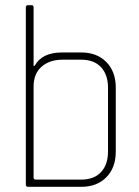

<svg xmlns="http://www.w3.org/2000/svg" viewBox="-20 -723 538 743"><path d="M119 -28H294Q344 -28 371 -57Q398 -86 398 -137V-383Q398 -434 371 -463Q344 -492 294 -492H222Q172 -492 141 -465Q110 -438 110 -388V-36Q110 -28 119 -28ZM80 -9V-694Q80 -703 88 -703H102Q110 -703 110 -694V-468H114Q142 -520 220 -520H294Q355 -520 391.5 -483Q428 -446 428 -384V-136Q428 -74 391.5 -37Q355 0 294 0H88Q80 0 80 -9Z"/></svg>

Font: Rajdhani Light
Style: Regular
Weight: 300
Designer: Satya Rajpurohit, Jyotish Sonowal
Foundry: Indian Type Foundry
Version: Version 1.201;PS 1.0;hotconv 1.0.78;makeotf.lib2.5.61930; tt